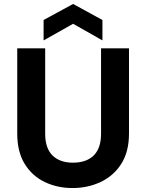

<svg xmlns="http://www.w3.org/2000/svg" viewBox="-20 -942 737 969"><path d="M67 -698H208V-267Q208 -194 245 -157.5Q282 -121 348 -121Q416 -121 453 -157.5Q490 -194 490 -267V-698H631V-268Q631 -176 592 -115Q553 -54 488 -23.5Q423 7 346 7Q269 7 205.5 -23.5Q142 -54 104.5 -115Q67 -176 67 -268ZM497 -738 349 -822 200 -738V-841L349 -922L497 -841Z"/></svg>

Font: Parkinsans SemiBold
Style: Regular
Weight: 600
Designer: Red Stone, Indian Type Foundry
Foundry: Indian Type Foundry
Version: Version 1.000